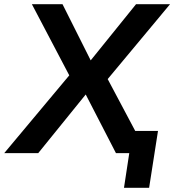

<svg xmlns="http://www.w3.org/2000/svg" viewBox="-54 -725 825 909"><path d="M533 164 558 0H507L523 -105H694L652 164ZM-34 0 293 -391V-332L97 -705H242L380 -430H368L590 -705H751L437 -328L436 -388L642 0H495L346 -289H361L127 0Z"/></svg>

Font: Nunito Sans 9pt
Style: Bold Italic
Weight: 700
Italic angle: -9°
Version: Version 3.101;gftools[0.9.27]